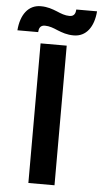

<svg xmlns="http://www.w3.org/2000/svg" viewBox="-96 -922 507 959"><g transform="rotate(5 157.0 -442.5)"><path d="M152 -866C127 -876 103 -885 69 -885C6 -885 -31 -833 -37 -755H67C68 -773 74 -790 98 -790C121 -790 141 -782 162 -773C187 -763 211 -754 245 -754C308 -754 345 -806 351 -884H247C246 -866 240 -849 216 -849C193 -849 173 -857 152 -866ZM84 0H215V-700H84Z"/></g></svg>

Font: Fixel Display SemiBold
Style: Regular
Weight: 600
Designer: AlfaBravo + MacPaw
Foundry: Kyrylo Tkachov, Marchela Mozhyna, Serhii Makarenko, Maria Weinstein, Zakhar Kryvoshyya
Version: Version 1.211